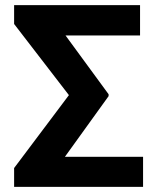

<svg xmlns="http://www.w3.org/2000/svg" viewBox="-20 -731 607 751"><path d="M404.8 -355 233.9 -117.7H539.6V0H35.2V-73.7L249.5 -358.9L35.2 -637.2V-710.9H527.8V-592.3H236.3L404.8 -362.3Z"/></svg>

Font: Robotiche
Style: Bold
Weight: 700
Designer: Google
Version: Version 2.001150; 2014